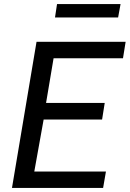

<svg xmlns="http://www.w3.org/2000/svg" viewBox="-20 -926 639 946"><path d="M160 -720H599L586 -639H244L207 -419H496L483 -337H195L149 -81H502L488 0H39ZM261 -906H574L562 -840H251Z"/></svg>

Font: Nebula Sans Medium
Style: Regular
Weight: 500
Italic angle: -9°
Designer: Paul D. Hunt for Adobe (as Source Sans)
Foundry: Nebula Entertainment & Broadcasting LLC
Version: Version 1.010